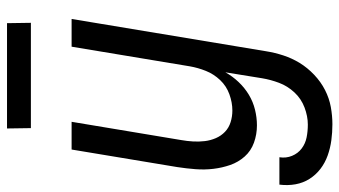

<svg xmlns="http://www.w3.org/2000/svg" viewBox="-237 -514 967 547"><g transform="rotate(-90 246.5 -240.5)"><path d="M166 223Q143 223 120.5 220Q98 217 77 209.5Q56 202 39 189Q22 176 10.5 158Q-1 140 -5 118Q-9 96 -6 72H72Q69 91 76 108Q83 125 97 135.5Q111 146 128.5 149.5Q146 153 165 153Q189 153 214 143.5Q239 134 257 114.5Q275 95 284 71Q293 47 297 23L314 -82Q303 -62 286.5 -44.5Q270 -27 250 -15Q230 -3 207.5 2.5Q185 8 163 8Q137 8 113.5 -0.5Q90 -9 74 -27Q58 -45 50 -68Q42 -91 39 -116Q36 -141 38 -167Q40 -193 44 -219L94 -520H173L121 -208Q118 -191 117 -174Q116 -157 118 -140.5Q120 -124 126.5 -109Q133 -94 144.5 -83Q156 -72 172 -67Q188 -62 205 -62Q228 -62 251.5 -70.5Q275 -79 292 -97Q309 -115 318 -137.5Q327 -160 331 -183L387 -520H466L374 34Q370 59 362 83.5Q354 108 340.5 130Q327 152 307 171Q287 190 263.5 202Q240 214 215 218.5Q190 223 166 223ZM155 -636 154 -704H454L455 -636Z"/></g></svg>

Font: Iosevka Curly
Style: Italic
Weight: 400
Italic angle: -9°
Monospace: yes
Designer: Belleve Invis
Foundry: Belleve Invis
Version: Version 22.1.2; ttfautohint (v1.8.4)